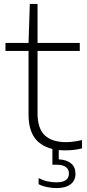

<svg xmlns="http://www.w3.org/2000/svg" viewBox="-20 -760 445 982"><path d="M311 9Q223.5 9 174.8 -35.2Q126 -79.5 126 -173.5V-499.5H8V-540.5H126L132.5 -740H172V-540.5H388V-499.5H172V-182Q172 -101.5 209.8 -67.2Q247.5 -33 317 -33Q352 -33 399.5 -43.5V-1Q374 5 354 7Q334 9 311 9ZM269.5 202Q246 202 220.5 196.8Q195 191.5 177.5 182V151Q201.5 163 224.2 167.8Q247 172.5 268.5 172.5Q332.5 172.5 332.5 127.5Q332.5 82.5 268 82.5H248V-10H280.5V55Q321 57 343.5 75.8Q366 94.5 366 128.5Q366 164 340.2 183Q314.5 202 269.5 202Z"/></svg>

Font: Encode Sans Expanded Expanded ExtraLight
Style: Regular
Weight: 200
Width: 7
Designer: Multiple Designers
Foundry: Impallari Type
Version: Version 3.000; ttfautohint (v1.8.3) -l 8 -r 50 -G 200 -x 14 